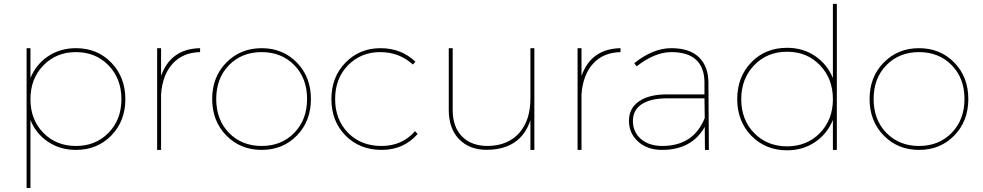

<svg xmlns="http://www.w3.org/2000/svg" viewBox="-20 -762 4995 976"><path d="M366.2 -20Q466.3 -20 531.7 -86.9Q597.2 -153.8 597.2 -257.8Q597.2 -362.3 531.7 -429.7Q466.3 -497.1 366.2 -497.1Q266.1 -497.1 200.7 -429.7Q134.8 -362.3 134.8 -257.8Q134.8 -153.3 200.2 -86.9Q265.6 -20 366.2 -20ZM366.2 -517.1Q475.1 -517.1 545.9 -443.4Q617.2 -369.6 617.2 -257.8Q617.2 -146.5 545.9 -73.2Q474.6 0 366.2 0Q286.1 0 224.6 -41Q163.1 -82 134.8 -151.9V193.8H115.2V-517.1H134.8V-365.2Q163.1 -435.1 224.6 -476.1Q286.1 -517.1 366.2 -517.1Z M798.8 -517.1V-376Q847.7 -514.2 997.1 -517.1V-497.1Q909.2 -495.1 857.7 -438.5Q806.2 -381.8 798.8 -283.2V0H778.8V-517.1Z M1143.6 -86.9Q1209 -20 1310.1 -20Q1411.1 -20 1476.1 -86.9Q1541 -153.8 1541 -258.8Q1541 -364.3 1476.1 -430.7Q1411.1 -497.1 1310.1 -497.1Q1209 -497.1 1144 -430.7Q1079.1 -364.3 1079.1 -258.8Q1079.1 -153.3 1143.6 -86.9ZM1560.5 -258.3Q1560.5 -146.5 1489.3 -73.2Q1418 0 1310.1 0Q1202.1 0 1130.4 -73.2Q1058.6 -146.5 1058.6 -258.8Q1058.6 -371.1 1130.4 -443.8Q1202.1 -517.1 1310.1 -517.1Q1418 -517.1 1489.3 -443.8Q1560.5 -370.6 1560.5 -258.3Z M2091.8 -448.2 2078.6 -434.1Q2009.8 -497.1 1912.4 -497.1Q1814.9 -497.1 1749.3 -430.4Q1683.6 -363.8 1683.6 -258.8Q1683.6 -153.8 1749.3 -86.9Q1814.9 -20 1919.4 -20Q2023.9 -20 2089.8 -95.2L2103 -81.1Q2032.2 0 1920.2 0Q1808.1 0 1736.3 -73Q1664.6 -146 1664.6 -258.3Q1664.6 -370.6 1736.3 -443.8Q1808.1 -517.1 1914.1 -517.1Q2020 -517.1 2091.8 -448.2Z M2696.3 -517.1V0H2676.3V-150.9Q2626.5 -1.5 2454.6 -0.5Q2366.7 0 2314 -54.2Q2261.2 -108.4 2261.2 -204.1V-517.1H2281.2V-204.1Q2280.8 -117.2 2328.6 -68.4Q2376.5 -19.5 2461.4 -20Q2562.5 -22 2619.6 -86.4Q2676.8 -150.9 2676.3 -264.2V-517.1Z M2936 -517.1V-376Q2984.9 -514.2 3134.3 -517.1V-497.1Q3046.4 -495.1 2994.9 -438.5Q2943.4 -381.8 2936 -283.2V0H2916V-517.1Z M3346.2 -20Q3505.4 -20 3562.5 -162.1L3561 -262.2H3369.1Q3287.1 -261.7 3242.2 -232.4Q3197.3 -203.1 3197.3 -147Q3197.3 -90.8 3237.8 -55.7Q3278.3 -20.5 3346.2 -20ZM3345.2 0Q3271 0 3224.1 -42Q3177.2 -84 3177.2 -147.9Q3177.2 -211.9 3228.5 -247.1Q3279.8 -282.2 3369.1 -282.2H3561V-345.2Q3560.1 -418.9 3518.6 -458Q3476.6 -497.1 3392.6 -497.1Q3308.6 -497.1 3216.3 -424.8L3204.1 -440.9Q3299.8 -517.1 3392.6 -517.1Q3485.4 -517.1 3532.7 -471.2Q3580.1 -425.3 3581.1 -345.2L3583.5 0H3563.5L3562.5 -117.2Q3496.6 0 3345.2 0Z M4213.9 -257.8Q4213.9 -362.3 4147.9 -430.7Q4082 -499 3981 -499Q3879.9 -499 3814 -430.7Q3748 -362.3 3748 -257.8Q3748 -153.3 3813.5 -85.9Q3879.9 -18.1 3981 -18.1Q4082 -18.1 4147.9 -85.9Q4213.9 -153.8 4213.9 -257.8ZM4233.9 -742.2V0H4213.9V-151.9Q4184.6 -81.1 4123 -39.6Q4061.5 2 3981 2Q3872.1 2 3799.8 -71.3Q3728 -145 3727.5 -257.8Q3727.5 -370.6 3798.8 -444.8Q3870.1 -519 3981 -519Q4061.5 -519 4123 -477.5Q4184.6 -436 4213.9 -365.2V-742.2Z M4485.4 -86.9Q4550.8 -20 4651.9 -20Q4752.9 -20 4817.9 -86.9Q4882.8 -153.8 4882.8 -258.8Q4882.8 -364.3 4817.9 -430.7Q4752.9 -497.1 4651.9 -497.1Q4550.8 -497.1 4485.8 -430.7Q4420.9 -364.3 4420.9 -258.8Q4420.9 -153.3 4485.4 -86.9ZM4902.3 -258.3Q4902.3 -146.5 4831.1 -73.2Q4759.8 0 4651.9 0Q4543.9 0 4472.2 -73.2Q4400.4 -146.5 4400.4 -258.8Q4400.4 -371.1 4472.2 -443.8Q4543.9 -517.1 4651.9 -517.1Q4759.8 -517.1 4831.1 -443.8Q4902.3 -370.6 4902.3 -258.3Z"/></svg>

Font: Montserrat-Hairline
Style: Regular
Weight: 250
Designer: Julieta Ulanovsky
Foundry: Julieta Ulanovsky
Version: Version 1.000;PS 002.000;hotconv 1.0.70;makeotf.lib2.5.58329